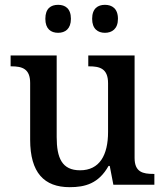

<svg xmlns="http://www.w3.org/2000/svg" viewBox="-20 -766 684 796"><path d="M415 -630C444 -630 469 -646 469 -688C469 -731 444 -746 415 -746C386 -746 362 -731 362 -688C362 -646 386 -630 415 -630ZM221 -630C250 -630 274 -646 274 -688C274 -731 250 -746 221 -746C191 -746 168 -731 168 -688C168 -646 191 -630 221 -630ZM269 10C333 10 389 -5 430 -78H435L450 0H620V-45H616C573 -45 538 -52 538 -111V-536H346V-491H349C392 -491 428 -483 428 -421V-219C428 -123 393 -60 312 -60C237 -60 215 -111 215 -198V-536H24V-491H27C72 -491 105 -481 105 -422V-187C105 -50 163 10 269 10Z"/></svg>

Font: Noto Serif Medium
Style: Regular
Weight: 500
Designer: Monotype Design Team
Foundry: Monotype Imaging Inc.
Version: Version 2.013